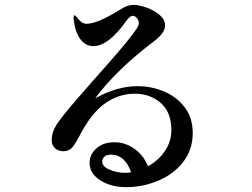

<svg xmlns="http://www.w3.org/2000/svg" viewBox="-20 -761 1040 791"><path d="M774 -213Q774 -144 734.5 -93.5Q695 -43 631.5 -16.5Q568 10 500 10Q436 10 392.5 -18.5Q349 -47 349 -90Q349 -124 377 -149.5Q405 -175 452 -175Q495 -175 533 -148.5Q571 -122 590 -76Q633 -100 659.5 -139Q686 -178 686 -225Q686 -299 642 -337Q598 -375 536 -375Q474 -375 419 -339.5Q364 -304 316 -217Q292 -171 278.5 -154.5Q265 -138 241 -138Q220 -138 206.5 -150.5Q193 -163 193 -183Q193 -217 214 -249Q235 -281 293 -348Q290 -345 368 -434Q487 -567 526 -619Q530 -625 537.5 -635Q545 -645 548.5 -652.5Q552 -660 552 -666Q552 -676 544 -686Q536 -696 527 -696Q516 -696 502 -677Q427 -571 365 -571Q334 -571 313 -597Q292 -623 285 -671Q283 -682 283 -689Q283 -693 284 -695.5Q285 -698 287 -698Q291 -698 301 -685Q317 -663 337 -663Q381 -663 476 -722Q504 -741 530 -741Q552 -741 583 -730Q614 -719 637 -700Q660 -681 660 -657Q660 -640 648 -623.5Q636 -607 612 -589Q460 -474 372 -356Q462 -406 547 -406Q603 -406 655 -384.5Q707 -363 740.5 -319.5Q774 -276 774 -213ZM520 -51Q495 -124 437 -124Q419 -124 410 -115.5Q401 -107 401 -95Q401 -75 431.5 -62Q462 -49 495 -49Q504 -49 520 -51Z"/></svg>

Font: Shippori Mincho SemiBold
Style: Regular
Weight: 600
Designer: FONTDASU
Foundry: FONTDASU / Google Inc. / but / Adobe
Version: Version 3.110; ttfautohint (v1.8.3)